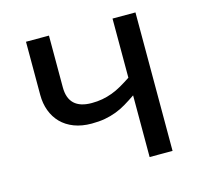

<svg xmlns="http://www.w3.org/2000/svg" viewBox="-84 -627 752 718"><g transform="rotate(-15 292.0 -268.0)"><path d="M164.1 -536.1V-335.9Q164.1 -251 253.9 -251Q275.9 -251 295.4 -254.6Q314.9 -258.3 333.5 -265.1Q352.1 -272 370.8 -282.7Q389.6 -293.5 410.2 -307.1V-536.1H499V0H410.2V-238.8Q388.7 -224.1 369.1 -212.4Q349.6 -200.7 328.9 -192.9Q308.1 -185.1 285.2 -180.9Q262.2 -176.8 233.9 -176.8Q195.8 -176.8 166 -188.2Q136.2 -199.7 116.2 -220.2Q96.2 -240.7 85.7 -268.8Q75.2 -296.9 75.2 -330.1V-536.1Z"/></g></svg>

Font: WenQuanYi Micro Hei
Style: Regular
Weight: 400
Foundry: Ascender Corporation
Version: Version 0.2.0-beta